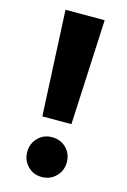

<svg xmlns="http://www.w3.org/2000/svg" viewBox="-119 -821 584 886"><g transform="rotate(15 173.5 -378.0)"><path d="M80 -765H267L243 -262H104ZM173 -181Q214 -181 241 -154Q268 -127 268 -86Q268 -46 240.5 -18.5Q213 9 173 9Q133 9 106 -18.5Q79 -46 79 -86Q79 -126 106 -153.5Q133 -181 173 -181Z"/></g></svg>

Font: Application
Style: Bold
Weight: 700
Designer: Wei Huang
Foundry: Wei Huang
Version: Version 0.012